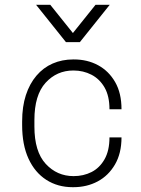

<svg xmlns="http://www.w3.org/2000/svg" viewBox="-20 -768 588 798"><path d="M282 10Q220 10 172.5 -20.5Q125 -51 98.5 -108.5Q72 -166 72 -248V-263Q72 -325 87.5 -372.5Q103 -420 131.5 -453.5Q160 -487 199 -504Q238 -521 285 -521H287Q343 -521 387.5 -497Q432 -473 458.5 -427Q485 -381 485 -314H435Q435 -369 414.5 -404.5Q394 -440 360 -457.5Q326 -475 285 -475Q216 -475 169.5 -424Q123 -373 123 -269V-242Q123 -138 170 -87Q217 -36 286 -36Q327 -36 360.5 -53Q394 -70 414.5 -106Q435 -142 435 -197H485Q485 -131 458 -84.5Q431 -38 386 -14Q341 10 285 10ZM436 -748 312 -593H254L130 -748H189L298 -612H268L377 -748Z"/></svg>

Font: Chivo Medium Thin
Style: Regular
Weight: 250
Version: Version 2.002